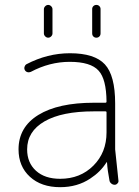

<svg xmlns="http://www.w3.org/2000/svg" viewBox="-20 -775 566 784"><path d="M90.8 -165Q90.8 -110.4 127 -77.6Q163.1 -44.9 225.6 -44.9Q307.6 -44.9 361.3 -98.6Q415 -152.3 415 -234.4V-316.4Q415 -320.3 410.2 -320.3H363.3Q232.4 -320.3 161.6 -279.3Q90.8 -238.3 90.8 -165ZM159.2 -638.7V-737.3Q159.2 -744.1 164.6 -749.5Q169.9 -754.9 176.8 -754.9Q183.6 -754.9 189 -749.5Q194.3 -744.1 194.3 -737.3V-638.7Q194.3 -631.8 189 -626.5Q183.6 -621.1 176.8 -621.1Q169.9 -621.1 164.6 -626.5Q159.2 -631.8 159.2 -638.7ZM356.4 -638.7V-738.3Q356.4 -745.1 361.3 -750Q366.2 -754.9 373.5 -754.9Q380.9 -754.9 385.7 -750Q390.6 -745.1 390.6 -738.3V-638.7Q390.6 -630.9 385.7 -626Q380.9 -621.1 373.5 -621.1Q366.2 -621.1 361.3 -626Q356.4 -630.9 356.4 -638.7ZM417 -111.3Q417 -112.3 416 -112.8Q415 -113.3 415 -112.3Q390.6 -73.2 348.6 -45.9Q295.9 -10.7 225.6 -10.7Q148.4 -10.7 102.1 -53.2Q55.7 -95.7 55.7 -165Q55.7 -255.9 136.7 -305.7Q217.8 -355.5 363.3 -355.5H410.2Q415 -355.5 415 -360.4Q414.1 -452.1 382.8 -486.3Q350.6 -522.5 264.6 -522.5Q182.6 -522.5 105.5 -481.4Q98.6 -478.5 91.8 -480.5Q85 -482.4 81.5 -488.8Q78.1 -495.1 80.1 -502Q82 -508.8 87.9 -512.7Q173.8 -557.6 265.6 -557.6Q366.2 -557.6 408.2 -512.2Q450.2 -466.8 450.2 -352.5V-165L463.9 -35.2Q463.9 -30.3 460 -26.4Q455.1 -20.5 448.2 -20.5Q440.4 -20.5 434.1 -25.9Q427.7 -31.2 426.8 -39.1Q418.9 -80.1 417 -111.3Z"/></svg>

Font: Gen Jyuu Gothic ExtraLight
Style: Regular
Weight: 100
Designer: [Source Han Sans]
Ryoko NISHIZUKA  (kana & ideographs); Paul D. Hunt (Latin, Greek & Cyrillic); Wenlong ZHANG  (bopomofo
Version: Version 1.002.20150607